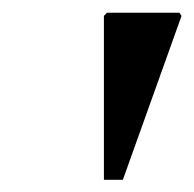

<svg xmlns="http://www.w3.org/2000/svg" viewBox="-20 -727 311 308"><path d="M146.7 -438.6V-701.5L151.5 -706.6H267.8L271.2 -701.5L177.1 -438.6Z"/></svg>

Font: Platypi Light
Style: Italic
Weight: 300
Italic angle: -13°
Designer: David Sargent
Foundry: Bolt Cutter Type
Version: Version 1.200